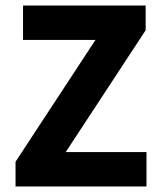

<svg xmlns="http://www.w3.org/2000/svg" viewBox="-20 -672 581 692"><path d="M36 0V-89L324 -528H63V-652H505V-563L217 -124H508V0Z"/></svg>

Font: Giro Regular
Style: Bold
Weight: 700
Designer: Paul D. Hunt
Foundry: Adobe Systems Incorporated
Version: Version 1.000;PS 1.0;hotconv 1.0.88;makeotf.lib2.5.647800